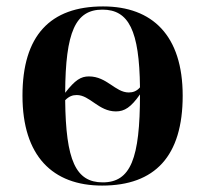

<svg xmlns="http://www.w3.org/2000/svg" viewBox="-20 -568 639 598"><path d="M298 10C463 10 549 -82 549 -270C549 -457 455 -548 301 -548C136 -548 50 -457 50 -270C50 -82 144 10 298 10ZM183 -279C184 -469 215 -538 299 -538C381 -538 414 -473 416 -296C406 -284 394 -280 381 -280C339 -280 313 -330 257 -330C232 -330 214 -319 183 -279ZM300 0C216 0 185 -68 183 -256C195 -268 206 -272 219 -272C260 -272 287 -221 341 -221C368 -221 388 -234 416 -274C416 -74 387 0 300 0Z"/></svg>

Font: Noto Serif Display SemiBold
Style: Regular
Weight: 600
Designer: Monotype Design Team
Foundry: Monotype Imaging Inc.
Version: Version 2.009